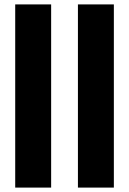

<svg xmlns="http://www.w3.org/2000/svg" viewBox="-20 -851 585 871"><path d="M49 0V-831H212V0ZM333.5 0V-831H496.5V0Z"/></svg>

Font: Merriweather 48pt Black
Style: Regular
Weight: 900
Version: Version 2.100